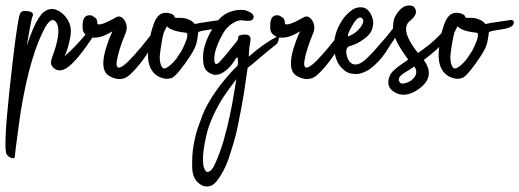

<svg xmlns="http://www.w3.org/2000/svg" viewBox="-26 -403 1891 699"><path d="M44.9 -347.2C37 -318.1 24.6 -225.3 7.9 -68.6C-7 71.3 -10.1 147.4 -1.3 159.7C5.7 169.4 15 173.8 26.4 172.9C27.3 172.9 29 159.7 31.7 133.3C40.5 66.4 46.6 21.6 50.2 -1.3C73 -138.6 103 -240.2 139.9 -306.2C156.6 -333.5 170.3 -337.5 180.8 -318.1C192.3 -296.1 186.6 -254.8 163.7 -194C159.3 -180.8 158.4 -171.6 161 -166.3C171.6 -148.7 186.1 -143 204.6 -149.2C227.5 -157.1 260.5 -192.7 303.6 -256.1C325.6 -286.9 332.2 -309.3 323.4 -323.4C322.5 -325.2 321.2 -324.7 319.4 -322.1C285.1 -273.7 248.2 -232.3 208.6 -198C216.5 -212.1 223.5 -235 229.7 -266.6C234.1 -288.6 232.3 -307.6 224.4 -323.4C217.4 -338.4 206.8 -350.7 192.7 -360.4C170.7 -374.4 150.5 -373.6 132 -357.7C121.4 -349.8 109.1 -330.4 95 -299.6C83.6 -271.5 75.7 -250.4 71.3 -236.3L85.8 -316.8C88.4 -330.9 90.6 -339.7 92.4 -343.2C98.6 -356.4 88.4 -363 62 -363C53.2 -363 47.5 -357.7 44.9 -347.2Z M430.6 -323.4C421 -341 410 -346.7 397.6 -340.6C354.5 -315.9 331.2 -308.4 327.7 -318.1C328.6 -319 328.6 -321.6 327.7 -326C326.8 -331.3 324.6 -335.3 321.1 -337.9C313.2 -344.1 307.4 -347.2 303.9 -347.2C282.8 -349.8 273.1 -334.8 274.9 -302.3C274 -287.3 282.4 -275.9 300 -268C323.7 -261.8 351.4 -268.8 383.1 -289.1C343.5 -199.3 339.6 -145.2 371.2 -126.7C400.3 -110 425.4 -111.3 446.5 -130.7C479.9 -161.5 511.2 -204.2 540.2 -258.7C556 -288.6 558.2 -303.6 546.8 -303.6C544.2 -302.7 533.6 -290 515.1 -265.3C496.6 -241.6 479 -220.4 462.3 -202C433.3 -169.4 413.9 -154.4 404.2 -157.1C399 -159.7 397.2 -167.2 399 -179.5C403.4 -207.7 414.8 -243.8 433.3 -287.8C436.8 -301 435.9 -312.8 430.6 -323.4Z M576.6 -356.4C557.3 -356.4 542.8 -342.3 533.1 -314.2C526 -294.8 520.8 -273.2 517.2 -249.5C511.1 -211.6 511.5 -183 518.6 -163.7C524.7 -146.1 535.7 -132.9 551.6 -124.1C563 -118.8 573.1 -116.2 581.9 -116.2C587.2 -116.2 592.5 -117 597.8 -118.8C604.8 -120.6 615.4 -130.2 629.4 -147.8C641.8 -162.8 653.2 -178.6 663.8 -195.4C669.9 -204.2 675.2 -213 679.6 -221.8C684 -229.7 687.1 -237.2 688.8 -244.2C689.7 -246.8 691 -253.4 692.8 -264C694.6 -274.6 695.4 -281.2 695.4 -283.8C695.4 -286.4 700.9 -288.9 711.9 -291.1C722.9 -293.3 734.6 -295.2 746.9 -297C775.1 -301.4 788.3 -310.2 786.5 -323.4C785.6 -328.7 781.2 -330.9 773.3 -330L702 -319.4C694.1 -317.7 688 -316.4 683.6 -315.5C677.4 -322.5 671.2 -327.4 665.1 -330C658 -333.5 651.9 -335.7 646.6 -336.6C636 -338.4 627.2 -338.8 620.2 -337.9C612.3 -337 608.3 -339.7 608.3 -345.8C601.3 -352.9 590.7 -356.4 576.6 -356.4ZM650.6 -283.8C655 -283.8 656.7 -279.8 655.8 -271.9C655 -264 652.3 -255.2 647.9 -245.5C644.4 -236.7 640 -227.5 634.7 -217.8C629.4 -209 623.7 -200.2 617.6 -191.4C607 -177.3 596.4 -166.8 585.9 -159.7C575.3 -151.8 567.8 -151.8 563.4 -159.7C558.2 -166.8 555.5 -179.5 555.5 -198C557.3 -216.5 559.9 -235 563.4 -253.4C565.2 -264 567.4 -274.1 570 -283.8C574.4 -293.5 578.4 -301.4 581.9 -307.6C584.6 -303.2 591.2 -298.8 601.7 -294.4C612.3 -290 628.6 -286.4 650.6 -283.8Z M838.6 -163.7C820.1 -146.1 799.4 -122.8 776.5 -93.7C753.6 -63.8 734.7 -33.9 719.8 -4C713.6 9.2 707.4 25.1 701.3 43.6C694.2 61.2 688.5 79.6 684.1 99C677.1 128.9 673.6 158 673.6 186.1V203.3C673.6 236.7 685.4 259.6 709.2 271.9C714.5 274.6 720.6 275.9 727.7 275.9C740.9 275.9 752.8 269.3 763.3 256.1C780 235 794.1 208.6 805.6 176.9C811.7 158.4 817.9 139 824 118.8C830.2 97.7 835.5 76.6 839.9 55.4C849.6 7 857 -33 862.3 -64.7C867.6 -103.4 872 -133.8 875.5 -155.8C880.8 -159.3 896.2 -172 921.7 -194C945.5 -214.3 964.8 -230.1 979.8 -241.6C985.1 -246.8 988.2 -253.9 989 -262.7C989.9 -263.6 990.4 -264.4 990.4 -265.3C991.2 -271.5 986.8 -271.9 977.2 -266.6C964.8 -260.5 949.9 -251.2 932.3 -238.9C917.3 -228.4 899.7 -214.3 879.5 -196.7C879.5 -197.6 879.9 -205 880.8 -219.1C881.7 -229.7 883 -239.8 884.8 -249.5C887.4 -260 886.5 -267.5 882.1 -271.9C878.6 -275.4 873.3 -277.2 866.3 -277.2C858.4 -277.2 850.9 -275.9 843.8 -273.2C842.1 -271.5 841.2 -268.4 841.2 -264C840.3 -259.6 838.6 -255.6 835.9 -252.1L817.4 -229.7C806 -214.7 792.4 -198.4 776.5 -180.8C761.6 -164.1 754.1 -166.8 754.1 -188.8C754.1 -211.6 763.8 -240.7 783.1 -275.9C790.2 -289.1 797.2 -298.8 804.2 -304.9C811.3 -312 818.3 -317.2 825.4 -320.8C837.7 -327.8 848.7 -330.4 858.4 -328.7C878.6 -325.2 890.9 -326.9 895.3 -334C902.4 -346.3 893.1 -356.8 867.6 -365.6C863.2 -366.5 856.6 -367 847.8 -367C836.4 -367 823.6 -364.3 809.5 -359C785.8 -350.2 765.5 -330.9 748.8 -301C725 -261.4 713.2 -226.2 713.2 -195.4C713.2 -176 715.4 -162.4 719.8 -154.4C725.9 -143 736.9 -135.1 752.8 -130.7H758C764.2 -130.7 769.9 -131.6 775.2 -133.3C782.2 -136.8 788.8 -140.8 795 -145.2C807.3 -154.9 817.9 -166.8 826.7 -180.8C834.6 -194.9 839 -197.6 839.9 -188.8C840.8 -177.3 840.3 -169 838.6 -163.7ZM834.6 -114.8C832.8 -103.4 829.8 -85.4 825.4 -60.7C821.8 -37 817 -11 810.8 17.2C807.3 32.1 803.8 47.5 800.3 63.4C795.9 78.3 791.9 93.3 788.4 108.2C777.8 142.6 767.3 171.2 756.7 194C746.2 216.9 735.6 226.2 725 221.8C722.4 220 719.8 215.6 717.1 208.6C714.5 202.4 713.2 194 713.2 183.5C712.3 165 714.5 142.6 719.8 116.2C725 86.2 732.5 59.8 742.2 37C753.6 8.8 768.2 -19.4 785.8 -47.5C799.8 -68.6 816.1 -91.1 834.6 -114.8Z M1113.6 -323.4C1104 -341 1093 -346.7 1080.6 -340.6C1037.5 -315.9 1014.2 -308.4 1010.7 -318.1C1011.6 -319 1011.6 -321.6 1010.7 -326C1009.8 -331.3 1007.6 -335.3 1004.1 -337.9C996.2 -344.1 990.4 -347.2 986.9 -347.2C965.8 -349.8 956.1 -334.8 957.9 -302.3C957 -287.3 965.4 -275.9 983 -268C1006.7 -261.8 1034.4 -268.8 1066.1 -289.1C1026.5 -199.3 1022.6 -145.2 1054.2 -126.7C1083.3 -110 1108.4 -111.3 1129.5 -130.7C1162.9 -161.5 1194.2 -204.2 1223.2 -258.7C1239 -288.6 1241.2 -303.6 1229.8 -303.6C1227.2 -302.7 1216.6 -290 1198.1 -265.3C1179.6 -241.6 1162 -220.4 1145.3 -202C1116.3 -169.4 1096.9 -154.4 1087.2 -157.1C1082 -159.7 1080.2 -167.2 1082 -179.5C1086.4 -207.7 1097.8 -243.8 1116.3 -287.8C1119.8 -301 1118.9 -312.8 1113.6 -323.4Z M1320.4 -357.7C1308.9 -375.3 1291.8 -380.6 1268.9 -373.6C1256.6 -369.2 1242.5 -357.7 1226.6 -339.2C1205.5 -310.2 1193.6 -280.7 1191 -250.8V-232.3C1191 -211.2 1195 -192.7 1202.9 -176.9C1208.2 -166.3 1215.6 -157.1 1225.3 -149.2C1233.2 -141.2 1243.4 -136.4 1255.7 -134.6C1261 -133.8 1265.4 -133.3 1268.9 -133.3C1275.9 -133.3 1282.1 -134.2 1287.4 -136C1298.8 -139.5 1309.4 -144.3 1319 -150.5C1341 -166.3 1360.4 -186.6 1377.1 -211.2C1393 -236.7 1403.1 -252.1 1407.5 -257.4C1416.3 -272.4 1421.6 -286.9 1423.3 -301C1424.2 -303.6 1424.6 -305.8 1424.6 -307.6C1423.8 -315.5 1419.4 -315.5 1411.4 -307.6C1405.3 -299.6 1394.7 -286.4 1379.8 -268C1364.8 -250.4 1349.4 -232.8 1333.6 -215.2C1323 -203.7 1312.9 -193.6 1303.2 -184.8C1292.6 -176 1283.4 -170.7 1275.5 -169C1265.8 -167.2 1258.3 -168.5 1253 -172.9C1247.8 -176.4 1243.4 -182.2 1239.8 -190.1C1235.4 -202.4 1233.7 -212.1 1234.6 -219.1C1236.3 -226.2 1239 -231 1242.5 -233.6C1249.5 -235.4 1258.3 -238.5 1268.9 -242.9C1280.3 -248.2 1291.8 -255.2 1303.2 -264C1312 -271 1318.6 -278.1 1323 -285.1C1327.4 -292.2 1330 -299.2 1330.9 -306.2C1335.3 -322.1 1331.8 -339.2 1320.4 -357.7ZM1287.4 -339.2C1299.7 -334 1299.7 -322.5 1287.4 -304.9C1275 -288.2 1259.6 -276.8 1241.2 -270.6C1238.5 -274.1 1243.4 -286.9 1255.7 -308.9C1268 -330.9 1278.6 -341 1287.4 -339.2Z M1478.6 -380.2C1453.1 -389.8 1430.6 -376.6 1411.3 -340.6C1406.9 -330.9 1404.7 -316.4 1404.7 -297C1404.7 -273.2 1423.2 -236.3 1460.1 -186.1L1443 -174.2C1413.9 -154.9 1397.2 -139 1392.8 -126.7C1382.2 -101.2 1387.5 -81.8 1408.6 -68.6C1434.2 -51.9 1463.6 -55 1497.1 -77.9C1540.2 -107.8 1546.8 -143.4 1516.9 -184.8C1582 -233.2 1617.6 -275 1623.8 -310.2C1627.3 -329.6 1623.8 -333.1 1613.2 -320.8C1584.2 -282 1551.6 -249.9 1515.6 -224.4L1495.8 -209.9C1450.9 -266.2 1440.8 -304.9 1465.4 -326C1490.9 -346.3 1495.3 -364.3 1478.6 -380.2ZM1482.6 -161C1495.8 -141.7 1490.5 -123.6 1466.7 -106.9C1450 -99 1438.6 -96.8 1432.4 -100.3C1426.2 -105.6 1424.5 -112.2 1427.1 -120.1C1431.5 -128 1443.4 -137.3 1462.8 -147.8C1469.8 -152.2 1476.4 -156.6 1482.6 -161Z M1634.6 -356.4C1615.3 -356.4 1600.8 -342.3 1591.1 -314.2C1584 -294.8 1578.8 -273.2 1575.2 -249.5C1569.1 -211.6 1569.5 -183 1576.6 -163.7C1582.7 -146.1 1593.7 -132.9 1609.6 -124.1C1621 -118.8 1631.1 -116.2 1639.9 -116.2C1645.2 -116.2 1650.5 -117 1655.8 -118.8C1662.8 -120.6 1673.4 -130.2 1687.4 -147.8C1699.8 -162.8 1711.2 -178.6 1721.8 -195.4C1727.9 -204.2 1733.2 -213 1737.6 -221.8C1742 -229.7 1745.1 -237.2 1746.8 -244.2C1747.7 -246.8 1749 -253.4 1750.8 -264C1752.6 -274.6 1753.4 -281.2 1753.4 -283.8C1753.4 -286.4 1758.9 -288.9 1769.9 -291.1C1780.9 -293.3 1792.6 -295.2 1804.9 -297C1833.1 -301.4 1846.3 -310.2 1844.5 -323.4C1843.6 -328.7 1839.2 -330.9 1831.3 -330L1760 -319.4C1752.1 -317.7 1746 -316.4 1741.6 -315.5C1735.4 -322.5 1729.2 -327.4 1723.1 -330C1716 -333.5 1709.9 -335.7 1704.6 -336.6C1694 -338.4 1685.2 -338.8 1678.2 -337.9C1670.3 -337 1666.3 -339.7 1666.3 -345.8C1659.3 -352.9 1648.7 -356.4 1634.6 -356.4ZM1708.6 -283.8C1713 -283.8 1714.7 -279.8 1713.8 -271.9C1713 -264 1710.3 -255.2 1705.9 -245.5C1702.4 -236.7 1698 -227.5 1692.7 -217.8C1687.4 -209 1681.7 -200.2 1675.6 -191.4C1665 -177.3 1654.4 -166.8 1643.9 -159.7C1633.3 -151.8 1625.8 -151.8 1621.4 -159.7C1616.2 -166.8 1613.5 -179.5 1613.5 -198C1615.3 -216.5 1617.9 -235 1621.4 -253.4C1623.2 -264 1625.4 -274.1 1628 -283.8C1632.4 -293.5 1636.4 -301.4 1639.9 -307.6C1642.6 -303.2 1649.2 -298.8 1659.7 -294.4C1670.3 -290 1686.6 -286.4 1708.6 -283.8Z"/></svg>

Font: Impossible
Style: Reguler
Weight: 400
Designer: Ahsan Design
Foundry: Designer
Version: Version 3.16.0